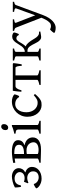

<svg xmlns="http://www.w3.org/2000/svg" viewBox="1080 -1762 927 3126"><g transform="rotate(-90 1543.0 -199.5)"><path d="M145.5 -272.5Q158.7 -267.1 174.6 -264.4Q190.4 -261.7 205.1 -261.7Q230.5 -261.7 249.3 -268.8Q268.1 -275.9 280 -287.4Q292 -298.8 297.9 -313.2Q303.7 -327.6 303.7 -341.8Q303.7 -359.9 294.9 -375.2Q286.1 -390.6 271.7 -401.6Q257.3 -412.6 238.8 -418.7Q220.2 -424.8 200.7 -424.8Q171.9 -424.8 152.3 -417.2Q132.8 -409.7 119.6 -396Q106.4 -382.3 98.6 -363.5Q90.8 -344.7 85.9 -322.3L65.4 -319.3Q63 -324.2 61 -333.7Q59.1 -343.3 57.6 -354.2Q56.2 -365.2 55.2 -377Q54.2 -388.7 53.7 -398.2Q53.2 -407.7 53.7 -414.1Q54.2 -420.4 55.2 -420.9Q76.7 -433.1 100.8 -442.1Q125 -451.2 148.9 -457Q172.9 -462.9 194.6 -465.8Q216.3 -468.8 233.4 -468.8Q253.9 -468.8 277.3 -462.4Q300.8 -456.1 321 -442.6Q341.3 -429.2 354.5 -408Q367.7 -386.7 367.7 -357.4Q367.7 -325.2 351.1 -298.1Q334.5 -271 297.9 -250.5Q317.4 -244.6 333.7 -234.9Q350.1 -225.1 362.3 -211.4Q374.5 -197.8 381.3 -180.2Q388.2 -162.6 388.2 -142.1Q388.2 -109.4 374.8 -80.8Q361.3 -52.2 336.2 -31Q311 -9.8 275.6 2.4Q240.2 14.6 196.3 14.6Q161.6 14.6 132.8 4.6Q104 -5.4 83 -19.3Q62 -33.2 50.5 -48.1Q39.1 -63 39.1 -72.8Q39.1 -74.7 46.9 -80.8Q54.7 -86.9 65.9 -93.8Q77.1 -100.6 89.1 -106.4Q101.1 -112.3 109.4 -113.3Q113.3 -97.7 122.8 -83Q132.3 -68.4 146.5 -57.1Q160.6 -45.9 178.7 -39.3Q196.8 -32.7 217.3 -32.7Q242.2 -32.7 260.5 -39.6Q278.8 -46.4 291.3 -58.3Q303.7 -70.3 309.8 -87.2Q315.9 -104 315.9 -124.5Q315.9 -149.9 305.4 -167.7Q294.9 -185.5 279.3 -197Q263.7 -208.5 244.6 -213.9Q225.6 -219.2 209 -219.2Q196.8 -219.2 184.6 -217Q172.4 -214.8 161.9 -211.7Q151.4 -208.5 143.1 -205.1Q134.8 -201.7 130.4 -199.7L121.6 -209.5Z M612.8 -429.7Q608.9 -429.7 605 -429.7Q601.6 -429.7 597.7 -429.2V-271.5H602.5Q648.4 -271.5 676.8 -278.3Q705.1 -285.2 720.9 -296.4Q736.8 -307.6 742.4 -322.3Q748 -336.9 748 -352.5Q748 -370.6 741.5 -385Q734.9 -399.4 719.2 -409.2Q703.6 -418.9 677.7 -424.3Q651.9 -429.7 612.8 -429.7ZM655.8 -231Q637.7 -231 623.8 -229.7Q609.9 -228.5 597.7 -226.1V-50.8Q597.7 -49.8 598.6 -46.9Q610.8 -40 628.2 -37.1Q645.5 -34.2 662.6 -34.2Q691.4 -34.2 714.8 -39.6Q738.3 -44.9 754.6 -55.2Q771 -65.4 780 -81.1Q789.1 -96.7 789.1 -117.2Q789.1 -137.2 781.2 -157.5Q773.4 -177.7 757.3 -194.1Q741.2 -210.4 716.1 -220.7Q690.9 -231 655.8 -231ZM868.2 -129.4Q868.2 -98.6 855.5 -73.7Q842.8 -48.8 817.9 -31.2Q793 -13.7 756.3 -4.4Q719.7 4.9 671.4 4.9Q657.2 4.9 634.8 4.4Q612.3 3.9 588.9 3.2Q565.4 2.4 543.7 1.7Q522 1 509.3 0.5Q496.6 0 495.6 0H456.1V-21Q489.3 -27.8 506.8 -35.9Q524.4 -43.9 524.4 -50.8V-423.3Q505.9 -420.9 488.5 -418.5Q471.2 -416 456.5 -413.6L452.6 -446.8Q468.8 -450.7 491 -454.6Q513.2 -458.5 538.1 -461.7Q563 -464.8 588.1 -466.8Q613.3 -468.8 634.8 -468.8Q727.5 -468.8 775.4 -442.6Q823.2 -416.5 823.2 -370.6Q823.2 -331.1 803.7 -305.4Q784.2 -279.8 739.3 -262.2Q770 -256.8 794.2 -244.9Q818.4 -232.9 834.7 -215.8Q851.1 -198.7 859.6 -176.8Q868.2 -154.8 868.2 -129.4Z M1085 -596.2Q1085 -582.5 1080.6 -570.3Q1076.2 -558.1 1068.6 -549.1Q1061 -540 1050.8 -534.7Q1040.5 -529.3 1028.3 -529.3Q1006.3 -529.3 996.8 -541.5Q987.3 -553.7 987.3 -576.2Q987.3 -589.8 991.7 -602.1Q996.1 -614.3 1003.9 -623.3Q1011.7 -632.3 1021.7 -637.5Q1031.7 -642.6 1043.5 -642.6Q1085 -642.6 1085 -596.2ZM928.7 0V-21Q961.9 -27.8 979.5 -35.9Q997.1 -43.9 997.1 -50.8V-327.1Q997.1 -352.1 996.1 -367.4Q995.1 -382.8 988.8 -391.4Q982.4 -399.9 968.5 -403.8Q954.6 -407.7 928.7 -410.2V-429.7Q943.8 -432.6 960.7 -436.8Q977.5 -440.9 994.1 -446Q1010.7 -451.2 1025.9 -457Q1041 -462.9 1053.7 -468.8H1070.3V-50.8Q1070.3 -44.9 1086.7 -36.4Q1103 -27.8 1138.7 -21V0Z M1575.7 -92.8Q1543.9 -55.2 1519.8 -33.9Q1495.6 -12.7 1475.1 -1.7Q1454.6 9.3 1435.1 12Q1415.5 14.6 1392.6 14.6Q1356.9 14.6 1323 -1.2Q1289.1 -17.1 1262.7 -46.9Q1236.3 -76.7 1220.5 -119.6Q1204.6 -162.6 1204.6 -216.8Q1204.6 -269.5 1223.9 -315.4Q1243.2 -361.3 1276.6 -395.3Q1310.1 -429.2 1355.5 -449Q1400.9 -468.8 1453.6 -468.8Q1469.7 -468.8 1486.6 -466.1Q1503.4 -463.4 1518.8 -458.3Q1534.2 -453.1 1547.1 -446Q1560.1 -439 1568.4 -430.2Q1569.3 -424.3 1566.9 -413.6Q1564.5 -402.8 1560.1 -390.9Q1555.7 -378.9 1550.3 -367.9Q1544.9 -356.9 1540.5 -350.1L1522.5 -355Q1518.6 -363.8 1509.8 -374Q1501 -384.3 1487.1 -393.6Q1473.1 -402.8 1453.9 -408.9Q1434.6 -415 1409.7 -415Q1383.8 -415 1360.1 -403.6Q1336.4 -392.1 1318.1 -369.1Q1299.8 -346.2 1288.8 -312Q1277.8 -277.8 1277.8 -231.9Q1277.8 -190.4 1290.3 -156.7Q1302.7 -123 1323.5 -99.4Q1344.2 -75.7 1371.3 -62.7Q1398.4 -49.8 1427.7 -49.8Q1441.4 -49.8 1453.1 -51Q1464.8 -52.2 1478.8 -58.1Q1492.7 -64 1511 -76.7Q1529.3 -89.4 1556.6 -112.8L1575.7 -92.8Z M1722.2 0V-21Q1738.8 -24.4 1753.7 -28.3Q1768.6 -32.2 1780 -36.6Q1791.5 -41 1798.3 -45.7Q1805.2 -50.3 1805.2 -55.7V-410.2H1699.7Q1691.9 -410.2 1683.3 -405Q1674.8 -399.9 1666.3 -388.4Q1657.7 -377 1649.7 -358.4Q1641.6 -339.8 1635.7 -313.5H1612.8Q1612.8 -320.3 1613.3 -331.8Q1613.8 -343.3 1615 -356.9Q1616.2 -370.6 1617.9 -385Q1619.6 -399.4 1621.3 -412.6Q1623 -425.8 1624.8 -436.8Q1626.5 -447.8 1628.4 -454.1H2064.9L2078.1 -445.3Q2077.1 -436 2075 -417.2Q2072.8 -398.4 2069.8 -377.7Q2066.9 -356.9 2063.5 -337.9Q2060.1 -318.8 2057.1 -308.6H2034.2Q2032.7 -331.5 2030.5 -350.3Q2028.3 -369.1 2024.4 -382.3Q2020.5 -395.5 2014.9 -402.8Q2009.3 -410.2 2001.5 -410.2H1878.4V-55.7Q1878.4 -50.8 1884.8 -46.1Q1891.1 -41.5 1902.1 -36.9Q1913.1 -32.2 1928.5 -28.3Q1943.8 -24.4 1961.4 -21V0Z M2314.9 -454.1V-433.1Q2282.7 -426.8 2272 -419.4Q2261.2 -412.1 2261.2 -403.3V-258.8Q2292 -258.8 2313.7 -273.9Q2335.4 -289.1 2352.8 -312Q2370.1 -335 2385.3 -361.3Q2400.4 -387.7 2418 -410.6Q2435.5 -433.6 2457.5 -448.7Q2479.5 -463.9 2511.2 -463.9Q2527.3 -463.9 2543.5 -458.7Q2559.6 -453.6 2573.7 -441.9Q2580.1 -436.5 2573.2 -412.4Q2566.4 -388.2 2550.8 -355L2532.7 -359.9Q2528.3 -370.6 2522.5 -377.7Q2516.6 -384.8 2509.8 -388.7Q2502.9 -392.6 2495.6 -394Q2488.3 -395.5 2481.4 -395.5Q2467.3 -395.5 2456.5 -387.9Q2445.8 -380.4 2436.3 -368.2Q2426.8 -356 2418 -340.1Q2409.2 -324.2 2399.2 -307.6Q2389.2 -291 2377.2 -274.7Q2365.2 -258.3 2349.6 -245.6Q2381.8 -231 2405.3 -204.6Q2428.7 -178.2 2447.3 -149.2Q2465.8 -120.1 2481.7 -93.5Q2497.6 -66.9 2514.6 -51.8Q2522.5 -44.9 2529.5 -39.8Q2536.6 -34.7 2545.2 -31.5Q2553.7 -28.3 2564.5 -27.1Q2575.2 -25.9 2589.8 -27.3L2592.8 -6.3Q2578.6 -3.4 2564.7 -1Q2550.8 1.5 2538.8 3.4Q2526.9 5.4 2517.3 6.3Q2507.8 7.3 2502.9 7.3Q2492.7 7.3 2485.1 5.6Q2477.5 3.9 2471.2 0.5Q2464.8 -2.9 2459 -7.8Q2453.1 -12.7 2446.8 -18.6Q2432.6 -31.7 2420.9 -51.5Q2409.2 -71.3 2397.9 -93.5Q2386.7 -115.7 2375.2 -137.7Q2363.8 -159.7 2350.1 -177.2Q2336.4 -194.8 2319.6 -205.3Q2302.7 -215.8 2281.7 -214.8H2261.2V-50.8Q2261.2 -46.9 2262.9 -43.7Q2264.6 -40.5 2270 -37.1Q2275.4 -33.7 2286.1 -29.8Q2296.9 -25.9 2314.9 -21V0H2119.6V-21Q2151.9 -28.3 2169.9 -35.2Q2188 -42 2188 -50.8V-212.9V-217.3V-403.3Q2188 -410.6 2172.1 -417.5Q2156.2 -424.3 2119.6 -433.1V-454.1Z M3075.7 -433.1Q3061 -429.7 3051.8 -426.8Q3042.5 -423.8 3036.6 -420.2Q3030.8 -416.5 3027.6 -411.9Q3024.4 -407.2 3022 -399.9L2858.9 40Q2838.4 94.2 2813.2 132.8Q2788.1 171.4 2761 196Q2733.9 220.7 2706.5 232.4Q2679.2 244.1 2654.8 244.1Q2636.2 244.1 2620.6 241.7Q2605 239.3 2593.8 235.6Q2582.5 231.9 2576.2 227.3Q2569.8 222.7 2569.8 218.3Q2569.8 215.3 2575.7 206.5Q2581.5 197.8 2590.3 187.3Q2599.1 176.8 2609.1 167Q2619.1 157.2 2627 152.3Q2650.4 166 2673.6 167Q2696.8 168 2714.8 161.1Q2723.6 158.2 2735.4 147.5Q2747.1 136.7 2759 121.1Q2771 105.5 2782.5 85.7Q2793.9 65.9 2802.7 44.9L2816.9 11.2L2656.7 -399.9Q2652.3 -413.6 2639.6 -420.7Q2627 -427.7 2602.5 -433.1V-454.1H2791V-433.1Q2772 -430.7 2760 -428.2Q2748 -425.8 2741.5 -422.1Q2734.9 -418.5 2733.9 -413.1Q2732.9 -407.7 2735.8 -399.9L2856 -88.9L2968.8 -399.9Q2971.2 -407.2 2969.5 -412.4Q2967.8 -417.5 2961.2 -421.1Q2954.6 -424.8 2942.6 -427.5Q2930.7 -430.2 2912.6 -433.1V-454.1H3075.7Z"/></g></svg>

Font: Gentium
Style: Regular
Weight: 400
Designer: J. Victor Gaultney
Version: Version 1.03; 2011; OFL 1.1 release